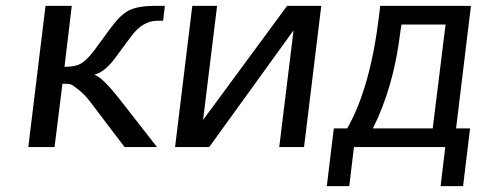

<svg xmlns="http://www.w3.org/2000/svg" viewBox="-20 -504 1673 658"><path d="M77 0H167L194 -217C225 -217 222 -217 246 -199C261 -188 277 -172 293 -150L407 0H518L401 -150C354 -211 322 -243 303 -248C329 -254 356 -277 384 -318L430 -380C456 -415 486 -433 520 -433H539L545 -484H511C475 -484 446 -479 425 -470C404 -460 383 -440 360 -409L302 -330C284 -307 269 -292 255 -285C242 -278 224 -275 201 -275L226 -484H136Z M697 0 986 -400 937 0H1022L1081 -484H964L676 -93L724 -484H639L580 0Z M1463 -64H1258C1305 -158 1337 -268 1352 -395L1356 -420H1507ZM1279 -450C1259 -285 1223 -157 1170 -64H1124L1100 134H1177L1193 0H1506L1490 134H1567L1591 -64H1543L1594 -484H1283Z"/></svg>

Font: Gamestation Text
Style: Italic
Weight: 400
Designer: Jonas Hecksher
Foundry: Jonas Hecksher, Playtypeª, e-types AS
Version: Version 1.003